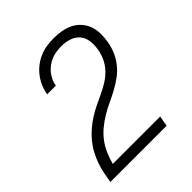

<svg xmlns="http://www.w3.org/2000/svg" viewBox="-203 -875 1006 1006"><g transform="rotate(-45 300.0 -371.5)"><path d="M35 0V-1Q40 -30 45.5 -58.5Q51 -87 61.5 -116Q72 -145 86.5 -172Q101 -199 121 -223Q141 -247 165 -267.5Q189 -288 215 -304.5Q241 -321 269 -334.5Q297 -348 325 -361Q353 -374 379.5 -390.5Q406 -407 427.5 -429.5Q449 -452 462 -480Q475 -508 480 -538Q480 -538 480 -538Q480 -538 480 -539Q485 -568 481 -597Q477 -626 459.5 -646.5Q442 -667 414.5 -676Q387 -685 358 -685Q339 -685 320.5 -682.5Q302 -680 284 -673Q266 -666 250 -654.5Q234 -643 221.5 -628Q209 -613 201 -595.5Q193 -578 190 -559H126Q130 -585 140.5 -610Q151 -635 167.5 -657Q184 -679 206.5 -696.5Q229 -714 254 -724.5Q279 -735 305.5 -739Q332 -743 358 -743Q387 -743 415 -738Q443 -733 467.5 -721Q492 -709 510.5 -688.5Q529 -668 538.5 -642Q548 -616 548.5 -587Q549 -558 544 -529Q539 -497 526 -466.5Q513 -436 492 -409.5Q471 -383 443.5 -363Q416 -343 386.5 -327Q357 -311 326.5 -297Q296 -283 267 -265.5Q238 -248 211.5 -226Q185 -204 165 -177Q145 -150 132 -119.5Q119 -89 111 -58H462L452 0Z"/></g></svg>

Font: Iosevka Curly LtExObl
Style: Regular
Weight: 300
Width: 7
Italic angle: -9°
Monospace: yes
Designer: Belleve Invis
Foundry: Belleve Invis
Version: Version 11.1.0; ttfautohint (v1.8.3)